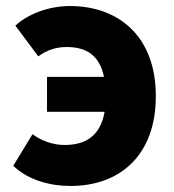

<svg xmlns="http://www.w3.org/2000/svg" viewBox="-20 -603 577 637"><path d="M107 -416C134 -436 165 -447 201 -447C266 -447 310 -420 325 -348H136V-232H327C313 -152 264 -122 194 -122C156 -122 116 -136 88 -158L24 -53C75 -4 149 14 214 14C376 14 497 -86 497 -284C497 -485 371 -583 212 -583C141 -583 72 -556 31 -518Z"/></svg>

Font: Noto Sans T Chinese Black
Style: Bold
Weight: 900
Designer: Ryoko NISHIZUKA (kana & ideographs); Paul D. Hunt (Latin, Greek & Cyrillic); Wenlong ZHANG (bopomofo); Sandoll Communica
Foundry: Adobe Systems Incorporated
Version: Version 1.000;PS 1;hotconv 1.0.78;makeotf.lib2.5.61930